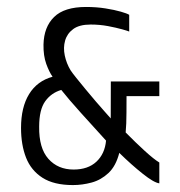

<svg xmlns="http://www.w3.org/2000/svg" viewBox="-20 -527 520 554"><path d="M190.4 7Q135.6 7 102.6 -14.1Q69.7 -35.2 55.2 -72Q40.7 -108.9 40.7 -158Q40.7 -217.7 64 -255.5Q87.3 -293.4 131.7 -305.6Q122.2 -318.7 113.5 -342.5Q104.9 -366.4 105.5 -398.4Q106.6 -449.1 136.1 -478Q165.6 -506.9 228.2 -506.9Q258.8 -506.9 284.6 -502.7Q310.4 -498.6 328.4 -493.4Q346.3 -488.3 352.8 -484.3V-436Q349.3 -437.7 332.5 -442.4Q315.6 -447.1 291.6 -451.7Q267.6 -456.2 241.6 -456.2Q208.8 -456.2 191.1 -443Q173.4 -429.8 167.8 -409.6Q162.1 -389.5 166.9 -366.8Q171.7 -344.1 183.5 -324.4Q188.3 -317 200.1 -302.3Q211.9 -287.6 226.6 -269.8Q241.3 -252.1 256.1 -234.7Q270.9 -217.3 282.7 -204.3Q294.5 -191.3 299.5 -185.3L299.8 -292H439.7V-249.7H345.1Q345.1 -220.7 344.9 -202.2Q344.8 -183.6 344.3 -171.1Q343.9 -158.6 342.6 -144.8Q371.6 -115.4 397.9 -91.4Q424.3 -67.4 439.7 -58.1V2Q423.9 -0.1 391.8 -25.7Q359.6 -51.2 324.2 -85.9Q314.5 -47.8 292.9 -27.7Q271.4 -7.6 244.4 -0.3Q217.4 7 190.4 7ZM192.4 -37.8Q233.8 -37.8 258.1 -60.4Q282.5 -83.1 286 -121.3Q249 -161.9 213.2 -201.6Q177.4 -241.4 156.8 -267.5Q127.8 -259 110.4 -234.7Q93 -210.5 93 -161.5Q92.1 -99.7 119.6 -68.7Q147.1 -37.8 192.4 -37.8Z"/></svg>

Font: Alumni Sans SC Thin
Style: Regular
Weight: 100
Designer: Robert E. Leuschke
Foundry: Robert E. Leuschke
Version: Version 1.018